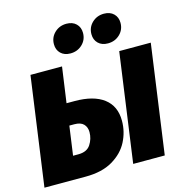

<svg xmlns="http://www.w3.org/2000/svg" viewBox="-132 -1065 1137 1187"><g transform="rotate(-15 436.5 -472.0)"><path d="M576 -276Q576 -206 544 -143.5Q512 -81 443.5 -40.5Q375 0 270 0H6L103 -696H305L273 -469H325Q446 -469 511 -419.5Q576 -370 576 -276ZM873 -696 776 0H574L671 -696ZM364 -260Q364 -292 345 -311.5Q326 -331 286 -331H254L228 -145H262Q317 -145 340.5 -181Q364 -217 364 -260ZM292 -841Q292 -885 323 -914.5Q354 -944 399 -944Q438 -944 461 -921.5Q484 -899 484 -863Q484 -819 453 -789.5Q422 -760 377 -760Q338 -760 315 -782.5Q292 -805 292 -841ZM532 -841Q532 -885 563 -914.5Q594 -944 639 -944Q678 -944 701 -921.5Q724 -899 724 -863Q724 -819 693 -789.5Q662 -760 617 -760Q578 -760 555 -782.5Q532 -805 532 -841Z"/></g></svg>

Font: FiraGO Heavy
Style: Italic
Weight: 900
Italic angle: -8°
Designer: bBox Type GmbH
Foundry: bBox Type GmbH
Version: Version 1.001